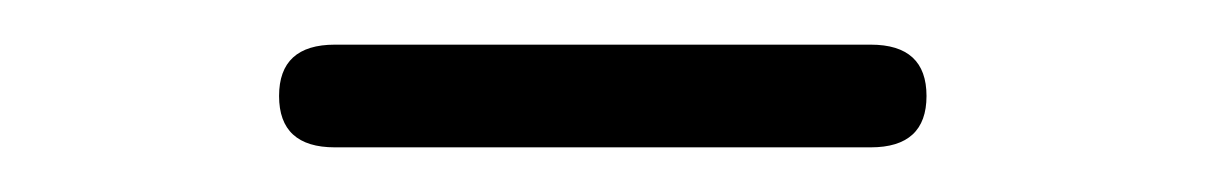

<svg xmlns="http://www.w3.org/2000/svg" viewBox="-20 -695 540 86"><path d="M130 -629Q105 -629 105 -652Q105 -675 130 -675H370Q395 -675 395 -652Q395 -629 370 -629Z"/></svg>

Font: Nunito Light
Style: Regular
Weight: 300
Designer: Vernon Adams
Foundry: Vernon Adams
Version: Version 3.601; ttfautohint (v1.8.2.53-6de2)